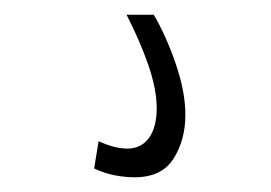

<svg xmlns="http://www.w3.org/2000/svg" viewBox="-20 -21 369 261"><path d="M114 171Q136 181 153 181Q172 181 182.5 166.5Q193 152 193 126Q193 100 181.5 67Q170 34 152 -1H189Q206 28 219 66Q232 104 232 135Q232 169 216 194.5Q200 220 163 220Q151 220 137 217.5Q123 215 108 208Z"/></svg>

Font: Georama Condensed Light
Style: Regular
Weight: 300
Width: 3
Designer: Jean-Baptiste Levee
Foundry: Production Type
Version: Version 1.000